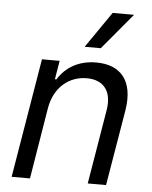

<svg xmlns="http://www.w3.org/2000/svg" viewBox="-55 -830 694 875"><g transform="rotate(5 292.5 -392.0)"><path d="M169 -328.1C186.1 -423.3 252.8 -477.3 333.8 -477.3C411.9 -477.3 450.3 -426.1 436.1 -340.9L379.3 0H463.1L521.3 -346.6C544 -485.8 480.1 -552.6 370.7 -552.6C288.4 -552.6 230.1 -515.6 196 -460.2H188.9L203.1 -545.5H122.2L31.2 0H115.1ZM311.1 -619.3H384.9L522.7 -784.1H424.7Z"/></g></svg>

Font: Magic Ui Pro
Style: Italic
Weight: 400
Italic angle: -9.39999°
Designer: Stefan Endress, Andreas Faust
Version: Version 1.000;FEAKit 1.0